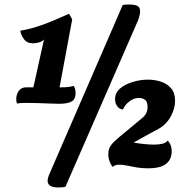

<svg xmlns="http://www.w3.org/2000/svg" viewBox="-20 -740 854 851"><path d="M238 91Q191 91 191 61Q191 51 197 36L524 -718Q529 -719 535 -719.5Q541 -720 551 -720Q577 -720 589 -714Q601 -708 601 -689Q601 -683 599 -673.5Q597 -664 592 -650L270 88Q268 89 258.5 90Q249 91 238 91ZM242 -280Q232 -280 206 -281Q180 -282 149.5 -283Q119 -284 96 -284Q89 -284 77 -283.5Q65 -283 55 -281Q52 -292 52 -300Q52 -322 63.5 -337.5Q75 -353 96 -353H128L175 -565Q166 -555 151 -551.5Q136 -548 126 -548Q99 -548 85.5 -567.5Q72 -587 70 -604Q115 -611 165.5 -629Q216 -647 286 -679L300 -654L244 -353H255Q274 -353 287 -355Q300 -357 307 -359Q311 -353 313 -345Q315 -337 315 -326Q315 -301 298 -290.5Q281 -280 242 -280ZM636 6Q608 6 585 2Q562 -2 543.5 -6Q525 -10 509 -10Q496 -10 489.5 -7Q483 -4 480 0Q472 -8 466 -24Q460 -40 460 -57Q460 -80 471.5 -95.5Q483 -111 502 -127L608 -215Q620 -224 627 -236.5Q634 -249 634 -267Q634 -289 623 -297.5Q612 -306 595 -306Q574 -306 554 -291Q534 -276 525 -255Q511 -255 500.5 -268Q490 -281 490 -300Q490 -329 512.5 -348Q535 -367 569 -377Q603 -387 636 -387Q666 -387 693.5 -378Q721 -369 738.5 -348.5Q756 -328 756 -293Q756 -259 737 -224Q718 -189 683 -169Q669 -162 648.5 -150.5Q628 -139 607.5 -128Q587 -117 572 -108Q595 -104 619.5 -101.5Q644 -99 663 -99Q682 -99 698 -102.5Q714 -106 724 -117Q735 -103 738 -92Q741 -81 741 -70Q741 -34 716.5 -14Q692 6 636 6Z"/></svg>

Font: Sansita Swashed Light Black
Style: Regular
Weight: 900
Version: Version 1.003